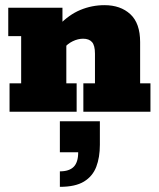

<svg xmlns="http://www.w3.org/2000/svg" viewBox="-20 -433 616 744"><path d="M17 0V-110H62V-293H12V-403H222V-336L208 -335Q247 -376 291.5 -394.5Q336 -413 385 -413Q447 -413 485 -378Q523 -343 523 -270V-110H563V0H303V-110H348V-225Q348 -257 336.5 -270Q325 -283 302 -283Q282 -283 261.5 -273Q241 -263 228 -246L237 -283V-110H277V0ZM212 291V231Q248 231 265.5 213.5Q283 196 283 157H212V37H367V128Q367 177 353 213.5Q339 250 305.5 270.5Q272 291 212 291Z"/></svg>

Font: Rokkitt Black
Style: Regular
Weight: 900
Designer: Vernon Adams
Foundry: Vernon Adams
Version: Version 3.103